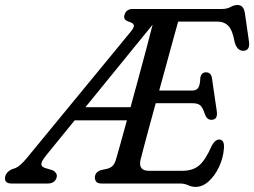

<svg xmlns="http://www.w3.org/2000/svg" viewBox="-57 -736 1019 770"><path d="M665.5 0H350.5Q335 0 329.2 -7Q323.5 -14 323.5 -24.5Q324 -45.5 347 -53.5L374 -59.5Q387 -63 395.2 -71.5Q403.5 -80 409 -99.5Q412.5 -111 424.2 -153Q436 -195 452 -253.5H242.5L129 -114Q108.5 -89 108.8 -77.5Q109 -66 128 -61L155 -53Q163.5 -48 168 -41.2Q172.5 -34.5 170 -24Q163 0 134 0H-10Q-42.5 0 -36 -29Q-32 -45.5 -11 -56.5L5 -62Q23 -69 50 -101.5L469 -611Q481.5 -626.5 479.8 -634.5Q478 -642.5 465.5 -647Q448.5 -652 443.8 -658.8Q439 -665.5 442 -675.5Q448.5 -700 476 -700H833.5Q853.5 -700 867.8 -708Q882 -716 895.5 -716Q920 -716 925 -684L941.5 -569.5Q946.5 -535.5 922 -532.5Q909.5 -531 899.8 -538.8Q890 -546.5 884 -567.5Q875.5 -615 858.8 -632.2Q842 -649.5 814 -649.5H657.5Q649.5 -621.5 637.5 -577.5Q625.5 -533.5 611 -480.5Q596.5 -427.5 581.5 -373H715Q730 -373 737.8 -383.5Q745.5 -394 746.5 -426Q752 -446 768.5 -446Q780 -446 785.8 -439.5Q791.5 -433 793 -423L812.5 -289Q817 -255.5 790.5 -255.5Q773 -255.5 765 -277Q756 -305.5 745.8 -313.8Q735.5 -322 715.5 -322H567.5Q552.5 -268 539.8 -220.8Q527 -173.5 518.2 -140Q509.5 -106.5 506.5 -94.5Q497 -51 540.5 -51H674Q717.5 -51 742.8 -73.5Q768 -96 792 -151Q805.5 -176.5 822 -176.5Q844 -176.5 841 -140Q838 -102 821.5 -66.8Q805 -31.5 780.2 -9Q755.5 13.5 727.5 13.5Q711.5 13.5 697.5 6.8Q683.5 0 665.5 0ZM285.5 -306H466.5Q481.5 -360.5 497.5 -419.8Q513.5 -479 528.5 -535Q543.5 -591 555 -637Z"/></svg>

Font: Fraunces 144pt SuperSoft
Style: Italic
Weight: 400
Italic angle: -16°
Version: Version 1.000;[b76b70a41]